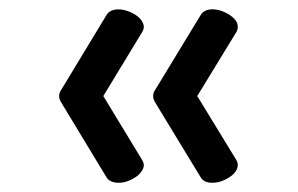

<svg xmlns="http://www.w3.org/2000/svg" viewBox="-20 -482 640 412"><path d="M410.6 -449.7Q417 -460.4 432.1 -461.9Q446.8 -462.9 461.4 -456.1Q478 -448.7 485.8 -438Q490.2 -431.6 490.2 -424.3Q490.2 -418 486.8 -412.6L403.3 -275.9L486.8 -139.2Q490.2 -133.8 490.2 -127.9Q490.2 -121.1 485.8 -114.3Q478.5 -103.5 461.4 -95.7Q449.2 -89.8 435.5 -89.8Q417.5 -89.8 410.6 -101.6L312 -263.7Q308.6 -270 308.6 -275.9Q308.6 -282.2 312 -287.6ZM208.5 -449.7Q215.8 -461.9 234.4 -461.9Q245.6 -461.9 259.8 -456.1Q276.9 -448.2 283.7 -438Q288.6 -430.7 288.6 -424.3Q288.6 -418.9 284.7 -412.6L201.7 -275.9L284.7 -139.2Q288.6 -132.8 288.6 -127.4Q288.6 -121.6 283.7 -114.3Q276.9 -103.5 259.8 -95.7Q247.6 -89.8 234.9 -89.8Q215.8 -89.8 208.5 -101.6L110.4 -263.7Q106.9 -270 106.9 -275.9Q106.9 -282.2 110.4 -287.6Z"/></svg>

Font: Courier Prime Medium
Style: Regular
Weight: 500
Designer: Alan Dague-Greene
Foundry: Quote-Unquote Apps
Version: Version 1.202